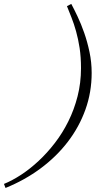

<svg xmlns="http://www.w3.org/2000/svg" viewBox="-196 -725 559 975"><path d="M166 -705.1Q180.2 -678.7 198 -641.1Q215.8 -603.5 231.7 -558.1Q247.6 -512.7 258.5 -460.9Q269.5 -409.2 269.5 -354.5Q269.5 -256.8 237.8 -168.5Q206.1 -80.1 148.4 -4.9Q90.8 70.3 10.3 130.1Q-70.3 189.9 -168 229.5L-175.8 209Q-133.8 191.9 -88.6 162.4Q-43.5 132.8 0 92.3Q43.5 51.8 82.5 1.2Q121.6 -49.3 151.1 -108.9Q180.7 -168.5 198 -236.3Q215.3 -304.2 215.3 -378.9Q215.3 -435.1 208.3 -481.2Q201.2 -527.3 190.4 -565.7Q179.7 -604 167.2 -635.5Q154.8 -667 144 -693.8Z"/></svg>

Font: Parisienne
Style: Regular
Weight: 400
Designer: Astigmatic (AOETI)
Foundry: Astigmatic (AOETI)
Version: Version 1.000